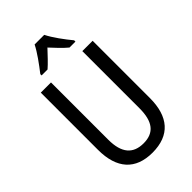

<svg xmlns="http://www.w3.org/2000/svg" viewBox="-280 -1039 1144 1144"><g transform="rotate(-45 292.5 -466.5)"><path d="M332 -943H251C230 -900 186 -840 150 -794V-783H200C227 -806 259 -841 292 -876C324 -841 355 -808 385 -783H435V-794C400 -836 354 -898 332 -943ZM511 -232V-714H424V-232C424 -121 383 -67 294 -67C206 -67 160 -119 160 -231V-714H74V-232C74 -73 150 10 292 10C438 10 511 -75 511 -232Z"/></g></svg>

Font: Noto Sans Condensed
Style: Regular
Weight: 400
Width: 3
Designer: Monotype Design Team
Foundry: Monotype Imaging Inc.
Version: Version 2.013